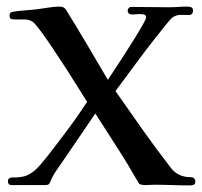

<svg xmlns="http://www.w3.org/2000/svg" viewBox="-20 -561 612 582"><path d="M572 -10Q572 1 557 1Q529 1 501.5 0Q474 -1 447 -1Q440 -1 433.5 -0.5Q427 0 420 0Q413 0 407 -1.5Q401 -3 398 -10Q368 -63 335 -114Q302 -165 269 -217Q247 -184 224 -151Q201 -118 179 -85Q167 -67 153.5 -48Q140 -29 132 -9Q129 -2 125 -1Q121 0 115 0H15Q4 0 4 -12Q4 -19 11 -22Q13 -23 16.5 -23Q20 -23 22 -23Q41 -23 55 -27Q69 -31 85 -44Q95 -53 104 -63.5Q113 -74 121 -84Q153 -125 184.5 -167Q216 -209 244 -252Q237 -263 221 -289Q205 -315 184 -347.5Q163 -380 142 -411.5Q121 -443 104 -466Q87 -489 79 -495Q69 -502 54.5 -502Q40 -502 29 -502Q22 -502 15.5 -503Q9 -504 9 -514Q9 -524 18 -525Q33 -528 54.5 -529.5Q76 -531 92 -533Q109 -535 127 -538Q145 -541 161 -541Q175 -541 181 -530Q213 -478 244.5 -425Q276 -372 307 -319Q312 -327 325 -346.5Q338 -366 354.5 -391.5Q371 -417 386.5 -442Q402 -467 412.5 -485.5Q423 -504 423 -508Q423 -516 414.5 -517.5Q406 -519 396.5 -518Q387 -517 382 -517Q367 -517 367 -529Q367 -533 370 -536.5Q373 -540 377 -540Q406 -540 435 -539.5Q464 -539 492 -539Q506 -539 520 -540Q534 -541 548 -541Q554 -541 559.5 -539Q565 -537 565 -529Q565 -515 551 -515.5Q537 -516 527 -516Q516 -516 504 -509Q499 -506 482 -485Q465 -464 442 -434.5Q419 -405 396 -374Q373 -343 355 -318.5Q337 -294 330 -285Q371 -226 412.5 -167.5Q454 -109 498 -52Q520 -24 557 -24Q572 -24 572 -10Z"/></svg>

Font: Kaisei Decol Medium
Style: Regular
Weight: 500
Designer: Font-Kai, 金井和夫
Foundry: KAZUO KANAI
Version: Version 5.003